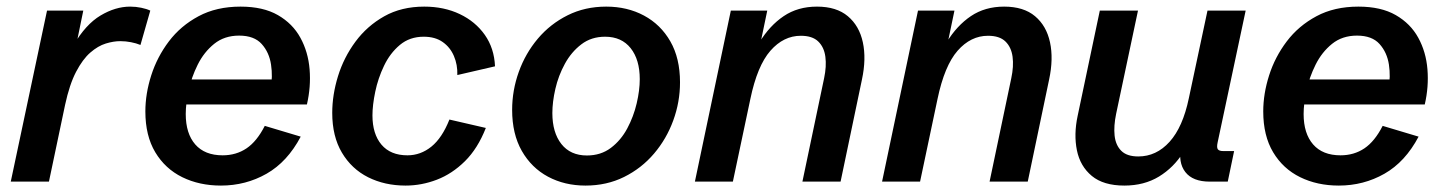

<svg xmlns="http://www.w3.org/2000/svg" viewBox="-20 -560 4457 592"><path d="M13.2 0 125 -527.3H236.8L212.4 -408.2L206.5 -420.4Q244.1 -484.9 290 -512.2Q335.9 -539.6 381.3 -539.6Q398.9 -539.6 415.5 -536.1Q432.1 -532.7 443.4 -527.3L413.1 -421.4Q399.9 -426.8 383.8 -429.9Q367.7 -433.1 350.6 -433.1Q330.1 -433.1 306.2 -425.8Q282.2 -418.5 258.5 -397.9Q234.9 -377.4 214.6 -338.6Q194.3 -299.8 180.7 -236.8L130.9 0Z M661.1 12.2Q594.7 12.2 542 -13.7Q489.3 -39.6 458.7 -90.6Q428.2 -141.6 428.2 -216.3Q428.2 -271 446.3 -327.6Q464.4 -384.3 500.7 -432.4Q537.1 -480.5 592.3 -510Q647.5 -539.6 721.7 -539.6Q791.5 -539.6 836.9 -513.4Q882.3 -487.3 906.2 -443.6Q930.2 -399.9 934.6 -346.2Q939 -292.5 926.3 -237.8H509.8L525.4 -314.9H837.4L814.5 -287.1Q821.3 -323.2 815.7 -360.8Q810.1 -398.4 786.9 -424.3Q763.7 -450.2 717.3 -450.2Q671.9 -450.2 640.4 -424.8Q608.9 -399.4 589.6 -360.6Q570.3 -321.8 561.5 -281Q552.7 -240.2 552.7 -208.5Q552.7 -148.4 582 -114.7Q611.3 -81.1 666.5 -81.1Q708 -81.1 740 -102.5Q772 -124 796.4 -171.9L907.2 -138.7Q866.2 -61 802 -24.4Q737.8 12.2 661.1 12.2Z M1230.5 12.2Q1166.5 12.2 1115.2 -13.4Q1064 -39.1 1034.2 -89.4Q1004.4 -139.6 1004.4 -211.9Q1004.4 -267.6 1022.2 -325.2Q1040 -382.8 1075.9 -431.4Q1111.8 -480 1164.8 -509.8Q1217.8 -539.6 1288.1 -539.6Q1349.1 -539.6 1397.5 -516.6Q1445.8 -493.7 1474.9 -452.4Q1503.9 -411.1 1506.3 -355.5L1390.1 -328.6Q1391.1 -360.4 1379.6 -387.2Q1368.2 -414.1 1345 -430.4Q1321.8 -446.8 1286.6 -446.8Q1243.2 -446.8 1212.9 -421.4Q1182.6 -396 1164.1 -357.2Q1145.5 -318.4 1137 -277.1Q1128.4 -235.8 1128.4 -204.1Q1128.4 -147 1156.2 -114Q1184.1 -81.1 1236.3 -81.1Q1276.9 -81.1 1310.1 -107.9Q1343.3 -134.8 1365.7 -191.4L1478 -165.5Q1453.1 -102.1 1413.6 -63Q1374 -23.9 1326.9 -5.9Q1279.8 12.2 1230.5 12.2Z M1785.2 12.2Q1721.2 12.2 1669.9 -15.1Q1618.7 -42.5 1588.9 -94.7Q1559.1 -147 1559.1 -221.2Q1559.1 -281.2 1579.6 -338.4Q1600.1 -395.5 1638.4 -440.9Q1676.8 -486.3 1730.2 -512.9Q1783.7 -539.6 1849.1 -539.6Q1914.1 -539.6 1965.6 -512Q2017.1 -484.4 2046.9 -432.4Q2076.7 -380.4 2076.7 -306.2Q2076.7 -245.6 2055.9 -188.7Q2035.2 -131.8 1996.6 -86.4Q1958 -41 1904.3 -14.4Q1850.6 12.2 1785.2 12.2ZM1789.6 -80.6Q1832.5 -80.6 1863.5 -104Q1894.5 -127.4 1914.1 -164.1Q1933.6 -200.7 1943.1 -241.2Q1952.6 -281.7 1952.6 -315.9Q1952.6 -376 1924.6 -411.4Q1896.5 -446.8 1845.7 -446.8Q1803.2 -446.8 1772.5 -423.3Q1741.7 -399.9 1721.7 -363.3Q1701.7 -326.7 1692.4 -286.1Q1683.1 -245.6 1683.1 -211.4Q1683.1 -151.4 1710.9 -116Q1738.8 -80.6 1789.6 -80.6Z M2122.6 0 2233.4 -527.3H2345.7L2320.8 -407.7L2321.8 -429.7Q2353 -481 2396.5 -510.3Q2439.9 -539.6 2499 -539.6Q2559.1 -539.6 2594.2 -510Q2629.4 -480.5 2640.4 -429.7Q2651.4 -378.9 2637.7 -314.9L2571.8 0H2454.1L2521 -318.8Q2528.8 -355.5 2524.9 -385Q2521 -414.6 2502.9 -432.1Q2484.9 -449.7 2449.2 -449.7Q2396 -449.7 2355.5 -403.6Q2314.9 -357.4 2293.5 -254.4L2239.7 0Z M2699.7 0 2810.5 -527.3H2922.9L2897.9 -407.7L2898.9 -429.7Q2930.2 -481 2973.6 -510.3Q3017.1 -539.6 3076.2 -539.6Q3136.2 -539.6 3171.4 -510Q3206.5 -480.5 3217.5 -429.7Q3228.5 -378.9 3214.8 -314.9L3148.9 0H3031.2L3098.1 -318.8Q3106 -355.5 3102.1 -385Q3098.1 -414.6 3080.1 -432.1Q3062 -449.7 3026.4 -449.7Q2973.1 -449.7 2932.6 -403.6Q2892.1 -357.4 2870.6 -254.4L2816.9 0Z M3446.8 12.2Q3382.3 12.2 3346.4 -17.6Q3310.5 -47.4 3300.5 -96.4Q3290.5 -145.5 3302.7 -202.6L3371.1 -527.3H3488.8L3421.4 -209Q3413.6 -171.4 3416.7 -141.8Q3419.9 -112.3 3437.3 -95Q3454.6 -77.6 3489.7 -77.6Q3545.4 -77.6 3586.2 -122.8Q3627 -168 3645.5 -256.8L3703.1 -527.3H3820.8L3734.4 -121.1Q3731 -105.5 3734.9 -99.9Q3738.8 -94.2 3752 -94.2H3785.2L3765.6 0H3710Q3657.7 0 3634.8 -29.5Q3611.8 -59.1 3622.1 -108.9L3627 -134.3L3628.4 -90.3Q3599.1 -43.5 3553.5 -15.6Q3507.8 12.2 3446.8 12.2Z M4107.9 12.2Q4041.5 12.2 3988.8 -13.7Q3936 -39.6 3905.5 -90.6Q3875 -141.6 3875 -216.3Q3875 -271 3893.1 -327.6Q3911.1 -384.3 3947.5 -432.4Q3983.9 -480.5 4039.1 -510Q4094.2 -539.6 4168.5 -539.6Q4238.3 -539.6 4283.7 -513.4Q4329.1 -487.3 4353 -443.6Q4377 -399.9 4381.3 -346.2Q4385.7 -292.5 4373 -237.8H3956.5L3972.2 -314.9H4284.2L4261.2 -287.1Q4268.1 -323.2 4262.5 -360.8Q4256.8 -398.4 4233.6 -424.3Q4210.4 -450.2 4164.1 -450.2Q4118.7 -450.2 4087.2 -424.8Q4055.7 -399.4 4036.4 -360.6Q4017.1 -321.8 4008.3 -281Q3999.5 -240.2 3999.5 -208.5Q3999.5 -148.4 4028.8 -114.7Q4058.1 -81.1 4113.3 -81.1Q4154.8 -81.1 4186.8 -102.5Q4218.8 -124 4243.2 -171.9L4354 -138.7Q4313 -61 4248.8 -24.4Q4184.6 12.2 4107.9 12.2Z"/></svg>

Font: Schibsted Grotesk SemiBold
Style: Italic
Weight: 600
Italic angle: -12°
Designer: Bakken & Baeck AS, Henrik Kongsvoll
Foundry: Schibsted ASA
Version: Version 1.100;gftools[0.9.25]